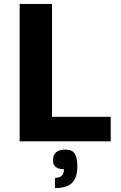

<svg xmlns="http://www.w3.org/2000/svg" viewBox="-20 -720 614 978"><path d="M544 -125V0H80V-700H245V-125ZM312 42Q349 42 361.5 64Q374 86 374 126Q374 185 347 211.5Q320 238 260 238V186Q306 186 306 142Q250 142 250 97Q250 42 312 42Z"/></svg>

Font: Fivo Sans Modern
Style: Regular
Weight: 700
Designer: Alexander Slobzheninov
Foundry: Alexander Slobzheninov
Version: 1.0